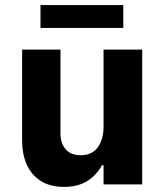

<svg xmlns="http://www.w3.org/2000/svg" viewBox="-20 -725 641 755"><path d="M232.2 10Q176.6 10 139.7 -13.8Q102.8 -37.6 84.9 -78.5Q67 -119.4 67 -170.2V-530H217.8V-200.4Q217.8 -161.6 238.2 -138.1Q258.6 -114.6 297.2 -114.6Q321.8 -114.6 339 -123.7Q356.2 -132.8 366.6 -148.6Q377 -164.4 382.1 -184.2Q387.2 -204 387.2 -224.8V-530H539.2V0H387.2V-75.4H381.2Q370.4 -55 351 -35.1Q331.6 -15.2 302.4 -2.6Q273.2 10 232.2 10ZM464.8 -615.2H139.2V-705.2H464.8Z"/></svg>

Font: Be Vietnam Pro Variable Thin
Style: Regular
Weight: 100
Designer: Lam Bao, Tony Le, Vietanh Nguyen
Foundry: Yellow Type Foundry
Version: Version 1.002